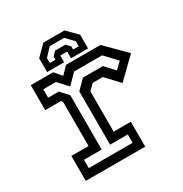

<svg xmlns="http://www.w3.org/2000/svg" viewBox="-161 -815 897 939"><g transform="rotate(-30 287.0 -345.0)"><path d="M55 0V-141H152V-391.5L144.5 -399H56V-540H182.5L216.5 -500L255 -540H449.5L559 -430.5L450 -324.5L381 -398.5H324L293.5 -368V-140.5H390.5V0ZM99 -47H346.5V-94H246.5V-395L295.5 -444.5H408.5L457 -391.5L493 -426.5L431 -492H273L220 -438L170.5 -492H99V-444.5H159L199 -401V-94H99ZM332.5 -689.5 388.5 -633.5V-555.5H292.5V-593.5H253.5V-555.5H157.5V-633.5L213.5 -689.5ZM313 -659H232L191 -615.5V-587.5H223V-605L243.5 -627H302L322.5 -605V-587.5H354.5V-615.5Z"/></g></svg>

Font: Tourney Medium
Style: Regular
Weight: 500
Designer: Tyler Finck
Foundry: Etcetera Type Co
Version: Version 1.015